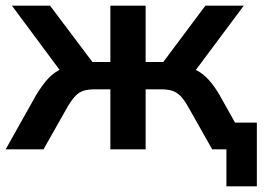

<svg xmlns="http://www.w3.org/2000/svg" viewBox="-25 -525 942 675"><path d="M771 130V0H731V-94H878V130ZM-5 0 101 -189Q121 -222 139.5 -243.5Q158 -265 180 -277Q202 -289 230 -292L204 -253L17 -505H151L300 -307H363V-505H487V-307H549L697 -505H832L644 -253L618 -292Q646 -289 668 -277Q690 -265 709.5 -243.5Q729 -222 748 -189L854 0H721L635 -152Q622 -175 609 -188Q596 -201 580 -206Q564 -211 541 -211H487V0H363V-211H308Q285 -211 269 -206Q253 -201 240.5 -188Q228 -175 214 -152L128 0Z"/></svg>

Font: Mulish ExtraLight
Style: Regular
Weight: 200
Designer: Vernon Adams
Foundry: Vernon Adams
Version: Version 3.603